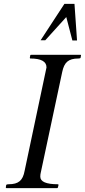

<svg xmlns="http://www.w3.org/2000/svg" viewBox="-20 -971 438 991"><path d="M213.5 -763 322.1 -883 353.6 -762H377.6L364.4 -951H312.4L189.5 -763ZM188 -59C188 -67 188.7 -73.3 190 -78L301 -599C311.4 -648.6 331.9 -669 385 -669C391.7 -669 395.3 -670.3 396 -673L398 -685C398.7 -687 398 -688 396 -688H141C138.3 -688.7 136.7 -687.7 136 -685L134 -673C134 -670.3 135 -669 137 -669C192.3 -669 220 -653.7 220 -623C220 -622.1 182.3 -444.1 107 -89C97.8 -39.3 76 -20 24 -20C17.3 -20 13.3 -18.7 12 -16L10 -4C10 -1.3 11 0 13 0H275C277 0 278.3 -1.3 279 -4L282 -16C282 -18.7 281 -20 279 -20C218.3 -20 188 -33 188 -59Z"/></svg>

Font: fbb
Style: Italic
Weight: 400
Italic angle: -12°
Designer: David J. Perry, Michael Sharpe
Version: Version 0.991